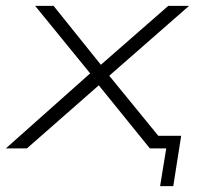

<svg xmlns="http://www.w3.org/2000/svg" viewBox="-23 -507 675 656"><path d="M524 129 545 0H501L508 -43H596L569 129ZM-3 0 296 -266 300 -238 97 -487H160L327 -279H314L552 -487H623L342 -241L339 -262L553 0H489L310 -221L322 -222L69 0Z"/></svg>

Font: Nunito Sans 10pt Expanded ExtraLight
Style: Italic
Weight: 250
Width: 7
Italic angle: -9°
Designer: Vernon Adams
Foundry: Vernon Adams
Version: Version 3.101;gftools[0.9.27]